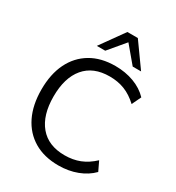

<svg xmlns="http://www.w3.org/2000/svg" viewBox="-219 -1069 1110 1210"><g transform="rotate(30 336.5 -464.0)"><path d="M392 9Q288 9 214 -35Q140 -79 100.5 -160Q61 -241 61 -353Q61 -465 100.5 -545.5Q140 -626 214 -670Q288 -714 392 -714Q465 -714 527 -691Q589 -668 631 -624L599 -557Q553 -600 503.5 -619.5Q454 -639 394 -639Q275 -639 212 -564Q149 -489 149 -353Q149 -217 212 -141.5Q275 -66 394 -66Q454 -66 503.5 -85.5Q553 -105 599 -148L631 -81Q589 -38 527 -14.5Q465 9 392 9ZM226 -765 349 -937H425L548 -765H487L387 -884L287 -765Z"/></g></svg>

Font: Nunito Sans 12pt ExtraLight 12pt
Style: Regular
Weight: 400
Version: Version 3.101;gftools[0.9.27]